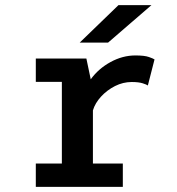

<svg xmlns="http://www.w3.org/2000/svg" viewBox="-20 -728 690 748"><path d="M119.5 0V-91H221V-409H119.5V-500H316.5L333.5 -419Q363.5 -460.5 410.5 -486.2Q457.5 -512 507.5 -512Q542.5 -512 559.8 -506Q577 -500 582 -496.5L556 -395Q551.5 -398.5 535.8 -403.5Q520 -408.5 493 -408.5Q459.5 -408.5 428.2 -392.8Q397 -377 373.8 -351.8Q350.5 -326.5 342 -298V-91H458.5V0ZM401 -562H290.5L441.5 -708H570Z"/></svg>

Font: Trispace Medium
Style: Regular
Weight: 500
Designer: Tyler Finck
Foundry: Etcetera Type Company
Version: Version 1.210; ttfautohint (v1.8.3)